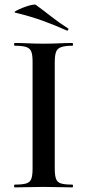

<svg xmlns="http://www.w3.org/2000/svg" viewBox="-20 -811 379 831"><path d="M217 -81Q217 -52 222.5 -37Q228 -22 244 -17Q260 -12 293 -12Q296 -12 296 -6Q296 0 293 0Q268 0 237 -1Q206 -2 168 -2Q133 -2 101 -1Q69 0 44 0Q41 0 41 -6Q41 -12 44 -12Q77 -12 93.5 -17Q110 -22 115.5 -37Q121 -52 121 -81V-544Q121 -573 115.5 -587.5Q110 -602 93.5 -607.5Q77 -613 44 -613Q41 -613 41 -619Q41 -625 44 -625Q69 -625 101 -623.5Q133 -622 168 -622Q206 -622 237.5 -623.5Q269 -625 293 -625Q296 -625 296 -619Q296 -613 293 -613Q261 -613 244.5 -607Q228 -601 222.5 -586Q217 -571 217 -542ZM269 -679Q218 -702 165.5 -721Q113 -740 47 -756Q38 -758 49 -764Q60 -770 78.5 -777.5Q97 -785 114 -789Q131 -793 135 -790Q168 -766 201 -740Q234 -714 273 -689Q277 -688 275.5 -682.5Q274 -677 269 -679Z"/></svg>

Font: Cormorant Garamond Light SemiBold
Style: Regular
Weight: 600
Version: Version 4.001